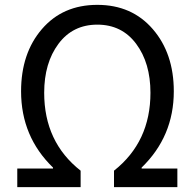

<svg xmlns="http://www.w3.org/2000/svg" viewBox="-20 -767 798 787"><path d="M50.8 0V-76.2H197.3V-80.1Q66.4 -207 66.4 -392.6Q66.4 -548.8 151.9 -647.9Q237.3 -747.1 378.9 -747.1Q520.5 -747.1 606.4 -647.5Q692.4 -547.9 692.4 -392.6Q692.4 -208 560.5 -80.1V-76.2H707V0H447.3V-67.4Q596.7 -185.5 596.7 -386.7Q596.7 -508.8 538.1 -587.4Q479.5 -666 378.9 -666Q278.3 -666 219.7 -587.4Q161.1 -508.8 161.1 -386.7Q161.1 -184.6 310.5 -67.4V0Z"/></svg>

Font: Nasu
Style: Regular
Weight: 400
Designer: Ryoko NISHIZUKA (kana &amp; ideographs); Paul D. Hunt (Latin, Greek &amp; Cyrillic); Wenlong ZHANG (bopomofo); Sandoll C
Version: Version 2014.1215